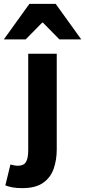

<svg xmlns="http://www.w3.org/2000/svg" viewBox="-79 -773 439 989"><path d="M36.3 196.1Q5.7 196.1 -15 192.1Q-35.7 188.1 -51.5 182.1L-25.2 74.2Q-14.7 77.2 -5.5 79Q3.8 80.7 13.6 80.7Q43.1 80.7 54.8 61.4Q66.4 42 66.4 0.9V-496.1H213.3V-3.4Q213.3 50.6 197.5 96.1Q181.6 141.6 142.8 168.9Q104.1 196.1 36.3 196.1ZM-59.3 -570 72.4 -753H207.9L339.6 -570H227.1L142.2 -656.4H138.2L53.2 -570Z"/></svg>

Font: Mada
Style: Regular
Weight: 400
Designer: Khaled Hosny
Version: Version 1.5